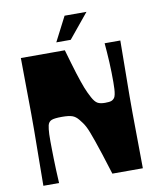

<svg xmlns="http://www.w3.org/2000/svg" viewBox="-95 -960 872 1036"><g transform="rotate(-10 341.5 -442.0)"><path d="M58 0Q59 -96 59.5 -156.5Q60 -217 60.5 -252Q61 -287 61 -305Q61 -323 61 -332Q61 -341 61 -350Q61 -359 61 -368Q61 -377 61 -395Q61 -413 60.5 -448Q60 -483 59.5 -543.5Q59 -604 58 -700H299Q311 -659 320.5 -626Q330 -593 338.5 -566.5Q347 -540 354 -519.5Q361 -499 367.5 -482.5Q374 -466 380.5 -452.5Q387 -439 394 -426Q408 -400 422.5 -391.5Q437 -383 464 -383Q488 -383 498.5 -387Q509 -391 516 -401Q520 -407 522.5 -419Q525 -431 526 -448Q527 -465 527 -485Q527 -510 526.5 -538Q526 -566 524.5 -594.5Q523 -623 521 -650Q519 -677 517 -700H603Q602 -604 601.5 -543.5Q601 -483 600.5 -448Q600 -413 600 -395Q600 -377 600 -368Q600 -359 600 -350Q600 -341 600 -332Q600 -323 600 -305Q600 -287 600.5 -252Q601 -217 601.5 -156.5Q602 -96 603 0H436Q416 -65 401 -111Q386 -157 375 -188.5Q364 -220 356 -240.5Q348 -261 341 -274Q334 -287 327 -296.5Q320 -306 312 -316Q296 -336 277 -342.5Q258 -349 221 -349Q180 -349 164 -342.5Q148 -336 143 -317Q141 -307 139.5 -295.5Q138 -284 137.5 -268.5Q137 -253 137 -229Q137 -210 137.5 -186Q138 -162 138.5 -133.5Q139 -105 140.5 -71.5Q142 -38 144 0ZM261 -750 330 -884H450L340 -750Z"/></g></svg>

Font: Ojuju ExtraBold
Style: Regular
Weight: 800
Designer: Chisaokwu Joboson, Mirko Velimirovic
Foundry: Udi Foundry
Version: Version 1.000